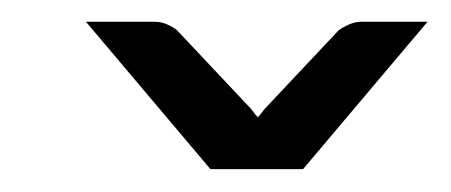

<svg xmlns="http://www.w3.org/2000/svg" viewBox="-20 -736 404 172"><path d="M363 -716.5 251.5 -584.5H168.5L57 -716.5H118.5Q124.5 -716.5 130 -714Q135.5 -711.5 138.5 -709L202.5 -641Q205 -638.5 206.8 -636Q208.5 -633.5 211 -631Q213.5 -633.5 215.2 -636Q217 -638.5 219.5 -641L283.5 -709Q287 -711.5 292.5 -714Q298 -716.5 303.5 -716.5Z"/></svg>

Font: Lato
Style: Regular
Weight: 400
Designer: Lukasz Dziedzic with Adam Twardoch and Botio Nikoltchev
Foundry: tyPoland Lukasz Dziedzic
Version: Version 2.015; 2015-08-06; http://www.latofonts.com/